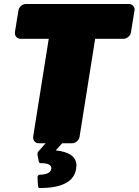

<svg xmlns="http://www.w3.org/2000/svg" viewBox="-20 -720 697 965"><path d="M168.3 170.8Q170 158.3 179.2 158.3Q233.3 156.7 237.5 129.2Q237.5 128.3 238.3 126.7V125.8Q238.3 100 184.2 100Q176.7 100 175 91.7L169.2 62.5Q168.3 59.2 168.3 54.2V50.8Q169.2 45.8 172.5 41.7L209.2 0H175Q162.5 0 154.6 -8.3Q146.7 -16.7 146.7 -28.3V-33.3L225 -525H83.3Q70.8 -525 62.9 -533.3Q55 -541.7 55 -553.3V-558.3L72.5 -666.7Q74.2 -680 85.4 -690Q96.7 -700 110.8 -700H627.5Q640 -700 648.3 -691.7Q656.7 -683.3 656.7 -671.7Q656.7 -670.8 656.2 -669.2Q655.8 -667.5 655.8 -666.7L638.3 -558.3Q636.7 -545 625.4 -535Q614.2 -525 600 -525H458.3L380 -33.3Q378.3 -20 367.1 -10Q355.8 0 341.7 0H292.5L260 35.8Q364.2 46.7 364.2 112.5Q364.2 117.5 362.5 129.2Q346.7 225 180.8 225Q170.8 225 170.8 212.5Z"/></svg>

Font: BoonTook Mon
Style: Italic
Weight: 400
Italic angle: -9°
Designer: Sungsit Sawaiwan
Foundry: FontUni
Version: Version 3.0